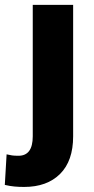

<svg xmlns="http://www.w3.org/2000/svg" viewBox="-65 -548 381 782"><path d="M68.4 -528.3H232.9V7.3Q232.9 107.4 179.7 160.4Q126.5 213.4 33.2 213.4Q12.2 213.4 -6.1 211.7Q-24.4 210 -45.4 205.1L-38.1 80.6Q-25.4 83.5 -15.9 85Q-6.3 86.4 10.3 86.4Q68.4 86.4 68.4 7.3Z"/></svg>

Font: Vazirmatn RD Black
Style: Regular
Weight: 900
Designer: Saber Rastikerdar
Foundry: Saber Rastikerdar
Version: Version 32.102